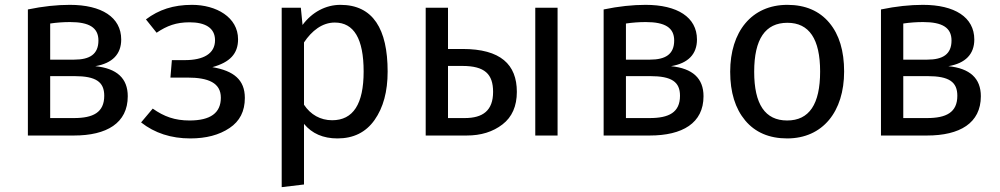

<svg xmlns="http://www.w3.org/2000/svg" viewBox="-20 -559 4123 792"><path d="M373 -286C444 -298 480 -336 480 -396C480 -488 399 -539 268 -539C215 -539 157 -533 95 -520V0H285C420 0 507 -51 507 -162C507 -236 462 -277 373 -286ZM269 -468C348 -468 386 -445 386 -392C386 -335 350 -313 286 -313H187V-462C214 -466 241 -468 269 -468ZM187 -72V-245H287C376 -245 410 -221 410 -164C410 -95 364 -72 285 -72Z M772 -539C695 -539 635 -519 582 -479L626 -424C669 -453 707 -467 762 -467C825 -467 867 -445 867 -393C867 -337 818 -311 743 -311H689L683 -239H753C840 -239 891 -217 891 -156C891 -93 848 -62 762 -62C701 -62 657 -78 610 -111L562 -54C618 -10 686 12 765 12C830 12 884 -2 927 -31C969 -59 990 -100 990 -155C990 -230 944 -267 856 -282C929 -302 962 -338 962 -397C962 -488 872 -539 772 -539Z M1384 -539C1324 -539 1267 -509 1228 -456L1221 -527H1142V213L1234 202V-48C1267 -8 1313 12 1372 12C1438 12 1489 -13 1525 -64C1561 -115 1579 -181 1579 -264C1579 -439 1519 -539 1384 -539ZM1350 -63C1302 -63 1261 -86 1234 -127V-384C1266 -432 1309 -466 1361 -466C1440 -466 1480 -399 1480 -264C1480 -130 1437 -63 1350 -63Z M1828 -357V-527H1736V0H1905C1964 0 2013 -15 2053 -46C2092 -76 2112 -121 2112 -180C2112 -293 2045 -357 1888 -357ZM2188 0H2280V-527H2188ZM1828 -72V-287H1887C1980 -287 2014 -253 2014 -180C2014 -103 1972 -72 1897 -72Z M2748 -286C2819 -298 2855 -336 2855 -396C2855 -488 2774 -539 2643 -539C2590 -539 2532 -533 2470 -520V0H2660C2795 0 2882 -51 2882 -162C2882 -236 2837 -277 2748 -286ZM2644 -468C2723 -468 2761 -445 2761 -392C2761 -335 2725 -313 2661 -313H2562V-462C2589 -466 2616 -468 2644 -468ZM2562 -72V-245H2662C2751 -245 2785 -221 2785 -164C2785 -95 2739 -72 2660 -72Z M3228 -539C3080 -539 2992 -428 2992 -263C2992 -178 3013 -111 3054 -62C3095 -13 3153 12 3227 12C3374 12 3462 -99 3462 -264C3462 -349 3442 -416 3401 -465C3360 -514 3302 -539 3228 -539ZM3228 -465C3318 -465 3363 -398 3363 -264C3363 -129 3318 -62 3227 -62C3136 -62 3091 -129 3091 -263C3091 -398 3137 -465 3228 -465Z M3892 -286C3963 -298 3999 -336 3999 -396C3999 -488 3918 -539 3787 -539C3734 -539 3676 -533 3614 -520V0H3804C3939 0 4026 -51 4026 -162C4026 -236 3981 -277 3892 -286ZM3788 -468C3867 -468 3905 -445 3905 -392C3905 -335 3869 -313 3805 -313H3706V-462C3733 -466 3760 -468 3788 -468ZM3706 -72V-245H3806C3895 -245 3929 -221 3929 -164C3929 -95 3883 -72 3804 -72Z"/></svg>

Font: Fira Sans
Style: Regular
Weight: 400
Designer: Carrois Corporate & Edenspiekermann AG
Foundry: Carrois Corporate GbR & Edenspiekermann AG
Version: Version 4.203